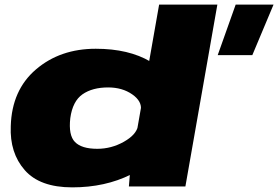

<svg xmlns="http://www.w3.org/2000/svg" viewBox="-20 -805 1201 829"><path d="M920 -567H1069.5L1161 -785H997.5ZM536.5 0H780.5L918.5 -785H667L543 -79.5ZM292 4Q434 4 545.2 -51.5Q656.5 -107 665.5 -156L576 -262Q569 -223.5 515 -193Q461 -162.5 400 -162.5Q332.5 -162.5 303.8 -191.8Q275 -221 283.5 -295Q293.5 -368 336.2 -397.8Q379 -427.5 447 -427.5Q508 -427.5 551 -397.5Q594 -367.5 588 -329L714 -434Q723.5 -483 629.8 -538.8Q536 -594.5 393.5 -594.5Q239.5 -594.5 135.2 -505.2Q31 -416 26.5 -260.5Q21.5 -145 86.8 -70.5Q152 4 292 4Z"/></svg>

Font: Anybody Expanded Black
Style: Italic
Weight: 900
Width: 7
Italic angle: -10°
Version: Version 1.113;gftools[0.9.25]